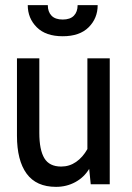

<svg xmlns="http://www.w3.org/2000/svg" viewBox="-20 -717 515 747"><path d="M407 -490V0H333L327 -60Q307 -27 273 -8.5Q239 10 198 10Q121 10 83.5 -41.5Q46 -93 46 -189V-490H133V-200Q133 -134 152.5 -101.5Q172 -69 218 -69Q250 -69 276 -87Q302 -105 320 -137V-490ZM88 -697H166Q166 -671 180.5 -656Q195 -641 224 -641Q253 -641 267.5 -656Q282 -671 282 -697H360Q360 -646 325 -611Q290 -576 224 -576Q158 -576 123 -611Q88 -646 88 -697Z"/></svg>

Font: Cabin Condensed
Style: Regular
Weight: 400
Width: 3
Designer: Pablo Impallari
Foundry: Pablo Impallari. http://www.impallari.com Igino Marini. http://www.ikern.com
Version: Version 2.200